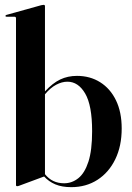

<svg xmlns="http://www.w3.org/2000/svg" viewBox="-20 -762 544 792"><path d="M165.5 -736.5V-385Q197.5 -419.5 228.5 -434.2Q259.5 -449 297.5 -449Q351.5 -449 393.2 -422.8Q435 -396.5 458.5 -348Q482 -299.5 482 -232Q482 -159.5 455.5 -105Q429 -50.5 382 -20.2Q335 10 274 10Q235.5 10 208.2 -1.5Q181 -13 162 -34L59.5 4Q54.5 6 51 6Q46 6 46 1.5V-686.5Q46 -693 39.5 -693H7Q2.5 -693 2.5 -696.5Q2.5 -699 6.5 -700.5L150 -740.5Q157 -742 160 -742Q165.5 -742 165.5 -736.5ZM258 -425Q235.5 -425 211.8 -412.5Q188 -400 165.5 -373V-43.5Q195 -6 244.5 -6Q277 -6 303.2 -27Q329.5 -48 344.8 -95.2Q360 -142.5 360 -221Q360 -327 331.5 -376Q303 -425 258 -425Z"/></svg>

Font: Fraunces 144pt S000 SemiBold
Style: Regular
Weight: 600
Version: Version 1.000; ttfautohint (v1.8.3)